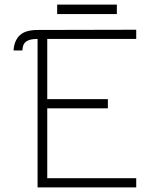

<svg xmlns="http://www.w3.org/2000/svg" viewBox="-20 -814 659 833"><path d="M92 -633Q84 -626 81 -617Q78 -608 77 -595H39Q41 -638 67 -662Q91 -684 144 -684L571 -685V-645H185V-384H448V-344H185V-41H571V-1H143V-645Q123 -645 112 -642Q101 -639 92 -633ZM228 -794H487V-753H228Z"/></svg>

Font: Bellota Light
Style: Regular
Weight: 300
Designer: Kemie Guaida
Foundry: Kemie Guaida
Version: Version 4.001